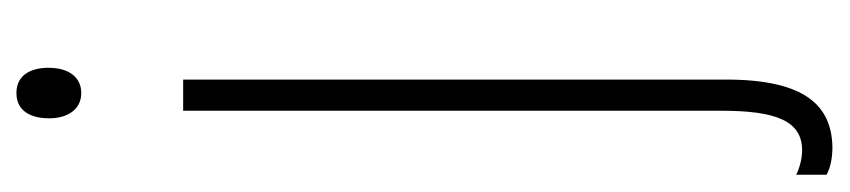

<svg xmlns="http://www.w3.org/2000/svg" viewBox="-414 -422 1009 228"><g transform="rotate(-90 90.0 -308.5)"><path d="M63 -754C63 -733 73 -716 93 -716C112 -716 123 -731 123 -755C123 -775 115 -793 93 -793C71 -793 63 -775 63 -754ZM29 176C77 175 109 145 109 50V-595H72V44C72 109 60 140 25 140C15 140 4 137 -4 133V169C3 173 14 176 29 176Z"/></g></svg>

Font: Noto Sans Malayalam UI ExtraCondensed ExtraLight
Style: Regular
Weight: 200
Width: 2
Designer: Jelle Bosma - Monotype Design Team
Foundry: Monotype Imaging Inc.
Version: Version 2.104